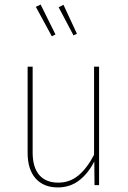

<svg xmlns="http://www.w3.org/2000/svg" viewBox="-20 -811 559 841"><path d="M414 0H394L393 -104Q367 -52 327 -21Q287 10 233 10Q171 10 136 -29.5Q101 -69 101 -141V-519H123V-143Q123 -78 152 -44.5Q181 -11 235 -11Q286 -11 324 -43Q362 -75 392 -133V-519H414ZM158 -791 223 -660 207 -652 137 -781ZM258 -790 317 -663 302 -656 237 -779Z"/></svg>

Font: Fira Sans Condensed Thin
Style: Regular
Weight: 250
Width: 3
Designer: Carrois Corporate & Edenspiekermann AG
Foundry: Carrois Corporate GbR & Edenspiekermann AG
Version: Version 4.203